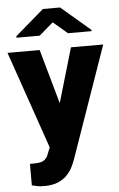

<svg xmlns="http://www.w3.org/2000/svg" viewBox="-65 -793 649 1048"><g transform="rotate(-5 260.0 -268.5)"><path d="M173.8 -528.3 257.8 -230 345.2 -528.3H522L309.6 78.6Q302.7 98.6 291.5 121.8Q280.3 145 260.7 166Q241.2 187 210.7 200.2Q180.2 213.4 135.3 213.4Q111.3 213.4 100.3 211.2Q89.4 209 66.9 203.6V85.9H88.4Q127.9 85.9 144.5 74.2Q161.1 62.5 168.5 40L182.1 5.4L-2.4 -528.3ZM305.2 -750 465.3 -612.8V-606.4H335.9L257.8 -672.9L180.7 -606.4H53.7V-614.7L210.9 -750Z"/></g></svg>

Font: Vazirmatn UI Black
Style: Regular
Weight: 900
Designer: Saber Rastikerdar
Foundry: Saber Rastikerdar
Version: Version 33.003